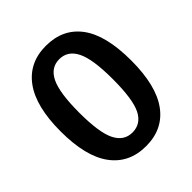

<svg xmlns="http://www.w3.org/2000/svg" viewBox="-198 -832 974 974"><g transform="rotate(-45 289.0 -345.0)"><path d="M543 -346Q543 -167 477 -76Q411 15 289 15Q168 15 101.5 -75Q35 -165 35 -345Q35 -523 101.5 -614Q168 -705 289 -705Q411 -705 477 -616Q543 -527 543 -346ZM169 -345Q169 -202 199 -142.5Q229 -83 289 -83Q351 -83 380.5 -142Q410 -201 410 -346Q410 -488 380 -548.5Q350 -609 289 -609Q228 -609 198.5 -548Q169 -487 169 -345Z"/></g></svg>

Font: Fira Sans Compressed Medium
Style: Regular
Weight: 500
Width: 1
Designer: bBox Type GmbH & Carrois Corporate GbR & Edenspiekermann AG
Foundry: bBox Type GmbH & Carrois Corporate GbR & Edenspiekermann AG
Version: Version 4.301